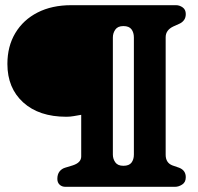

<svg xmlns="http://www.w3.org/2000/svg" viewBox="-20 -720 764 740"><path d="M655 0H232Q218.5 0 209.8 -8.2Q201 -16.5 201 -30.5Q201 -48 209.2 -58.8Q217.5 -69.5 230.5 -73.5L260 -82.5Q293 -93 293 -117V-277.5Q278 -275 264.2 -272.5Q250.5 -270 235.5 -270Q130.5 -270 69.5 -325.2Q8.5 -380.5 8.5 -473.5Q8.5 -541.5 39 -592.5Q69.5 -643.5 124.8 -671.8Q180 -700 254.5 -700H658.5Q672 -700 684 -691.5Q696 -683 696 -666Q696 -652.5 689.8 -643.5Q683.5 -634.5 673.5 -629.5L648 -618Q618.5 -604 618.5 -576.5V-123.5Q618.5 -92.5 644.5 -82.5L670.5 -73.5Q696 -63.5 696 -37Q696 -17.5 682.2 -8.8Q668.5 0 655 0ZM496 -124V-575.5Q496 -594.5 486.8 -607Q477.5 -619.5 455.5 -619.5Q434 -619.5 424.5 -606Q415 -592.5 415 -575.5V-124Q415 -107.5 424.5 -94.2Q434 -81 455.5 -81Q477.5 -81 486.8 -93.2Q496 -105.5 496 -124Z"/></svg>

Font: Fraunces 72pt Soft Black
Style: Regular
Weight: 900
Version: Version 1.000;[b76b70a41]